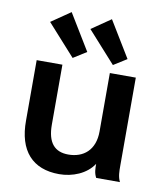

<svg xmlns="http://www.w3.org/2000/svg" viewBox="-81 -767 724 845"><g transform="rotate(10 281.5 -344.0)"><path d="M210 -502 269 -539 171 -700 85 -641ZM390 -502 449 -539 351 -700 265 -641ZM240 12C299 12 361 -12 393 -61C393 -40 393 -20 404 0H510C499 -23 499 -45 499 -74V-465H383V-204C383 -120 332 -80 265 -80C204 -80 171 -116 171 -197V-465H56V-196C55 -60 121 12 240 12Z"/></g></svg>

Font: Inconsolata SemiExpanded
Style: Bold
Weight: 700
Width: 6
Monospace: yes
Designer: Raph Levien, Cyreal, Brenton Simpson
Foundry: Raph Levien, Cyreal, Google
Version: Version 3.100